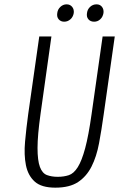

<svg xmlns="http://www.w3.org/2000/svg" viewBox="-20 -855 549 885"><path d="M161 -687 110 -329Q101 -263 95.5 -202Q90 -141 99.5 -93.5Q109 -46 140 -18Q171 10 235 10Q301 10 340 -16Q379 -42 402 -87.5Q425 -133 436.5 -194.5Q448 -256 458 -328L509 -687H453L402 -328Q388 -229 372.5 -171.5Q357 -114 338.5 -84.5Q320 -55 297 -47.5Q274 -40 246 -40Q218 -40 196.5 -48Q175 -56 164 -85.5Q153 -115 153 -173Q153 -231 167 -331L217 -687ZM276 -755Q292 -755 304.5 -766Q317 -777 320 -795Q322 -812 312.5 -823.5Q303 -835 287 -835Q271 -835 258.5 -823.5Q246 -812 244 -795Q241 -777 250.5 -766Q260 -755 276 -755ZM414 -755Q430 -755 442 -766Q454 -777 457 -795Q459 -812 450 -823.5Q441 -835 425 -835Q408 -835 395.5 -823.5Q383 -812 381 -795Q378 -777 387.5 -766Q397 -755 414 -755Z"/></svg>

Font: Secuela ExtLt
Style: Italic
Weight: 200
Italic angle: -8°
Designer: Fernando Haro
Foundry: deFharo
Version: Version 1.704